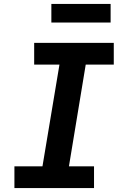

<svg xmlns="http://www.w3.org/2000/svg" viewBox="-20 -952 640 972"><path d="M53 0V-110H195L281 -625H153V-735H556V-625H414L329 -110H456V0ZM240 -838V-932H540V-838Z"/></svg>

Font: Iosevka Curly XBdEx
Style: Italic
Weight: 800
Width: 7
Italic angle: -9°
Monospace: yes
Designer: Belleve Invis
Foundry: Belleve Invis
Version: Version 11.1.0; ttfautohint (v1.8.3)